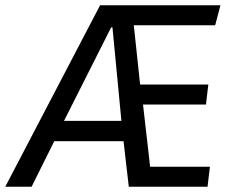

<svg xmlns="http://www.w3.org/2000/svg" viewBox="-67 -709 881 729"><path d="M402 -173H139L53 0H-47L313 -689H770L750 -613H441L465 -388H724L715 -312H476L503 -76H730L721 0H422ZM176 -250H394L360 -605H355Z"/></svg>

Font: Yekcdsyqcyvpieeyorgstswgcgt
Style: Regular
Weight: 400
Italic angle: -8°
Designer: Carrois Corporate & Edenspiekermann
Foundry: Carrois Corporate GbR & Edenspiekermann AG
Version: Version 2.001